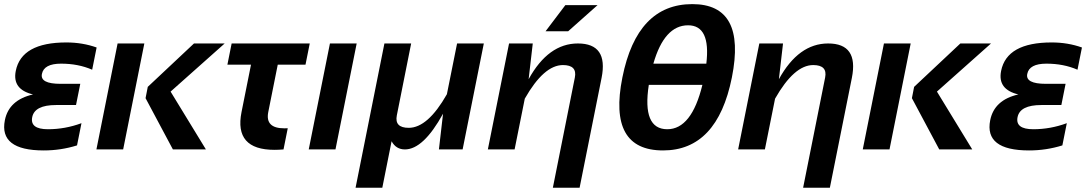

<svg xmlns="http://www.w3.org/2000/svg" viewBox="-28 -723 5262 929"><path d="M418 -385.7Q350.6 -415 267.6 -415Q184.6 -415 174.8 -365.2Q165 -317.4 265.1 -317.4H360.4L339.8 -214.8H243.2Q139.6 -214.8 127.9 -156.2Q116.2 -97.7 204.1 -97.7Q287.1 -97.7 366.2 -127L344.7 -19.5Q266.6 4.9 183.6 4.9Q-33.7 4.9 -4.4 -141.6Q15.1 -239.3 131.8 -266.1Q30.3 -290 48.3 -379.9Q75.7 -517.6 293 -517.6Q371.1 -517.6 439.5 -493.2Z M1059.1 -512.7 797.4 -279.8 968.3 0H808.6L676.3 -248L687 -302.7L910.6 -512.7ZM670.4 -512.7 567.9 0H438.5L541 -512.7Z M1092.8 -512.7H1470.7L1450.2 -410.2H1315.9L1270 -180.7Q1254.4 -102.1 1347.7 -102.1Q1355.5 -102.1 1364.3 -102.5L1343.8 0Q1320.8 2 1300.3 2Q1104 2 1140.6 -180.7L1186.5 -410.2H1072.3Z M1697.8 -512.7 1595.2 0H1465.8L1568.4 -512.7Z M1866.7 -39.6 1821.8 185.5H1692.4L1832 -512.7H1961.4L1892.1 -165Q1879.9 -104.5 1949.7 -104.5Q2042 -104.5 2134.3 -267.1L2183.6 -512.7H2313L2210.4 0H2095.7L2115.7 -172.9Q2020.5 0 1931.2 0Q1888.2 0 1866.7 -39.6Z M2332.5 0 2435.1 -512.7H2549.8L2529.8 -339.8Q2625 -512.7 2768.1 -512.7Q2916 -512.7 2882.8 -346.2L2776.4 185.5H2647L2753.4 -347.7Q2765.6 -408.2 2695.8 -408.2Q2603.5 -408.2 2511.2 -245.6L2461.9 0ZM2707.5 -698.2H2863.3L2721.2 -571.8H2611.8Z M3111.3 -312.5Q3078.1 -97.7 3200.7 -97.7Q3318.4 -97.7 3370.6 -312.5ZM3389.6 -415Q3411.6 -600.6 3301.3 -600.6Q3186.5 -600.6 3133.3 -415ZM2983.4 -348.1Q3054.2 -703.1 3321.8 -703.1Q3584 -703.1 3513.2 -348.1Q3442.4 4.9 3180.2 4.9Q2912.6 4.9 2983.4 -348.1Z M3543.5 0 3646 -512.7H3760.7L3740.7 -339.8Q3835.9 -512.7 3979 -512.7Q4127 -512.7 4093.8 -346.2L3987.3 185.5H3857.9L3964.4 -347.7Q3976.6 -408.2 3906.7 -408.2Q3814.5 -408.2 3722.2 -245.6L3672.9 0Z M4767.1 -512.7 4505.4 -279.8 4676.3 0H4516.6L4384.3 -248L4395 -302.7L4618.7 -512.7ZM4378.4 -512.7 4275.9 0H4146.5L4249 -512.7Z M5185.5 -385.7Q5118.2 -415 5035.2 -415Q4952.1 -415 4942.4 -365.2Q4932.6 -317.4 5032.7 -317.4H5127.9L5107.4 -214.8H5010.7Q4907.2 -214.8 4895.5 -156.2Q4883.8 -97.7 4971.7 -97.7Q5054.7 -97.7 5133.8 -127L5112.3 -19.5Q5034.2 4.9 4951.2 4.9Q4733.9 4.9 4763.2 -141.6Q4782.7 -239.3 4899.4 -266.1Q4797.9 -290 4815.9 -379.9Q4843.3 -517.6 5060.5 -517.6Q5138.7 -517.6 5207 -493.2Z"/></svg>

Font: Sansation
Style: Bold Italic
Weight: 700
Designer: Bernd Montag
Version: Version 1.301